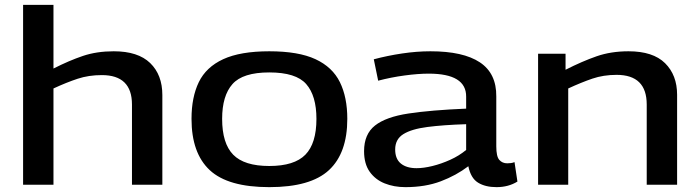

<svg xmlns="http://www.w3.org/2000/svg" viewBox="-20 -760 2881 790"><path d="M75 0V-740H200V-478Q265 -511 321.5 -530Q378 -549 448 -549Q548 -549 598 -500.5Q648 -452 648 -369V0H523V-330Q523 -451 399 -451Q345 -451 299.5 -436Q254 -421 200 -396V0Z M768 -271Q768 -360 798 -422Q828 -484 898.5 -516.5Q969 -549 1088 -549Q1208 -549 1278 -516.5Q1348 -484 1378.5 -422Q1409 -360 1409 -271Q1409 -130 1333.5 -60Q1258 10 1088 10Q918 10 843 -60Q768 -130 768 -271ZM894 -271Q894 -170 939.5 -123.5Q985 -77 1088 -77Q1191 -77 1236.5 -123.5Q1282 -170 1282 -271Q1282 -366 1240 -414Q1198 -462 1088 -462Q979 -462 936.5 -414Q894 -366 894 -271Z M1478 -138Q1478 -208 1523 -243.5Q1568 -279 1661 -293Q1754 -307 1898 -313V-362Q1899 -457 1744 -457Q1701 -457 1645 -449.5Q1589 -442 1536 -428L1518 -516Q1574 -531 1634.5 -540Q1695 -549 1751 -549Q1886 -549 1954.5 -503.5Q2023 -458 2022 -363V-158Q2022 -116 2034.5 -102Q2047 -88 2067 -88Q2074 -88 2082 -89Q2090 -90 2097 -93L2109 -13Q2072 10 2023 10Q1977 10 1947 -8.5Q1917 -27 1907 -76Q1857 -38 1793.5 -14Q1730 10 1648 10Q1601 10 1562.5 -5.5Q1524 -21 1501 -53.5Q1478 -86 1478 -138ZM1606 -145Q1606 -106 1629.5 -87Q1653 -68 1694 -68Q1723 -68 1759.5 -77Q1796 -86 1832.5 -102.5Q1869 -119 1898 -143V-249Q1804 -246 1738.5 -237.5Q1673 -229 1639.5 -208Q1606 -187 1606 -145Z M2194 0V-539H2307V-473Q2376 -508 2435 -528.5Q2494 -549 2566 -549Q2667 -549 2716.5 -500Q2766 -451 2766 -370V0H2641V-330Q2641 -452 2517 -452Q2463 -452 2417.5 -436.5Q2372 -421 2318 -396V0Z"/></svg>

Font: Georama Extended Medium
Style: Regular
Weight: 500
Width: 7
Designer: Jean-Baptiste Levee
Foundry: Production Type
Version: Version 1.000